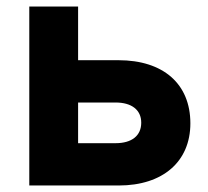

<svg xmlns="http://www.w3.org/2000/svg" viewBox="-20 -570 640 590"><path d="M345 0C480 0 565 -73 565 -191C565 -312 482 -385 344 -385H220V-550H70V0ZM220 -255H335C385 -255 414 -232 414 -193C414 -153 385 -130 335 -130H220Z"/></svg>

Font: Tekne LDO ExtraBold
Style: Regular
Weight: 800
Monospace: yes
Designer: Alessio Laiso, Mario Rullo, Paolo Rosset
Foundry: Alessio Laiso
Version: Version 1.000;hotconv 1.0.109;makeotfexe 2.5.65596